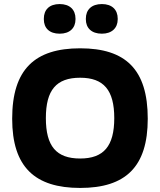

<svg xmlns="http://www.w3.org/2000/svg" viewBox="-20 -917 788 946"><path d="M375 9C152 9 40 -94 40 -332C40 -576 152 -679 375 -679C599 -679 708 -575 708 -332C708 -95 599 9 375 9ZM196 -822C196 -779 223 -751 274 -751C324 -751 352 -779 352 -822V-825C352 -869 324 -897 274 -897C223 -897 196 -869 196 -825ZM206 -335C206 -197 257 -136 375 -136C491 -136 543 -197 543 -335C543 -473 491 -534 375 -534C257 -534 206 -473 206 -335ZM403 -822C403 -779 431 -751 482 -751C531 -751 560 -779 560 -822V-825C560 -869 532 -897 482 -897C431 -897 403 -869 403 -825Z"/></svg>

Font: LT Wave Text Black
Style: Regular
Weight: 900
Designer: Daniel Lyons
Version: Version 2.5 (Glyphs App)